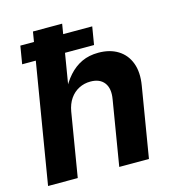

<svg xmlns="http://www.w3.org/2000/svg" viewBox="-108 -820 835 912"><g transform="rotate(-15 309.5 -364.0)"><path d="M213.9 -313 162.1 0H16.1L136.7 -727.5H280.3L227.1 -406.2H213.4Q235.8 -452.6 264.2 -484.4Q292.5 -516.1 328.4 -533Q364.3 -549.8 410.2 -549.8Q466.8 -549.8 506.3 -525.1Q545.9 -500.5 563 -454.6Q580.1 -408.7 569.3 -344.7L512.2 0H366.2L418.9 -318.8Q427.7 -370.1 406 -398.7Q384.3 -427.2 338.4 -427.2Q307.6 -427.2 281.5 -413.8Q255.4 -400.4 237.8 -375Q220.2 -349.6 213.9 -313ZM46.9 -590.3 61.5 -678.2H415L400.4 -590.3Z"/></g></svg>

Font: Inter 16pt
Style: Bold Italic
Weight: 700
Italic angle: -9.3988°
Version: Version 4.001;git-66647c0bb